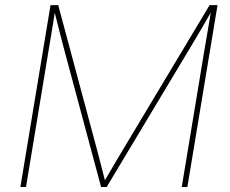

<svg xmlns="http://www.w3.org/2000/svg" viewBox="-20 -748 921 768"><path d="M61.5 0 182.1 -727.5H212.9L368.2 -148.4Q372.6 -131.8 377 -115Q381.3 -98.1 385.7 -81.1Q390.1 -64 394.5 -46.9Q398.9 -29.8 403.3 -12.7H391.6Q401.4 -29.8 411.4 -46.9Q421.4 -64 431.4 -81.1Q441.4 -98.1 451.4 -115Q461.4 -131.8 471.2 -148.4L818.4 -727.5H850.1L729.5 0H707L798.8 -554.7Q802.2 -574.2 805.7 -594.2Q809.1 -614.3 812.5 -634.5Q815.9 -654.8 819.3 -674.6Q822.8 -694.3 825.7 -713.9H832.5Q820.8 -693.8 809.3 -673.6Q797.9 -653.3 786.1 -633.5Q774.4 -613.8 762.7 -594Q751 -574.2 739.3 -554.7L406.7 0H384.3L235.4 -554.7Q228.5 -581.1 221.7 -607.4Q214.8 -633.8 208.3 -660.4Q201.7 -687 194.8 -713.9H201.7Q198.7 -694.3 195.6 -674.6Q192.4 -654.8 189 -634.5Q185.5 -614.3 182.4 -594.2Q179.2 -574.2 175.8 -554.7L84 0Z"/></svg>

Font: Inter 18pt Thin
Style: Italic
Weight: 250
Italic angle: -9.3988°
Version: Version 4.001;git-66647c0bb